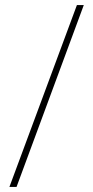

<svg xmlns="http://www.w3.org/2000/svg" viewBox="-20 -734 364 754"><path d="M309 -714H282L17 0H45Z"/></svg>

Font: Noto Sans Georgian SemiCondensed Thin
Style: Regular
Weight: 100
Width: 4
Designer: Monotype Design Team, Akaki Razmadze
Foundry: Google LLC
Version: Version 2.005